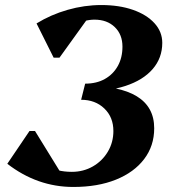

<svg xmlns="http://www.w3.org/2000/svg" viewBox="-20 -726 680 762"><path d="M271 16Q128 16 9 -76L97 -206H119L233 -21L105 -41L108 -143Q118 -97 161 -70.5Q204 -44 265 -44Q311 -44 348.5 -65.5Q386 -87 408 -124Q430 -161 430 -206Q430 -261 394 -295.5Q358 -330 302 -330L316 -386Q592 -386 592 -217Q592 -147 552 -94.5Q512 -42 440 -13Q368 16 271 16ZM310 -362 318 -394Q363 -394 396 -412.5Q429 -431 447.5 -464Q466 -497 466 -541Q466 -589 435.5 -618.5Q405 -648 355 -648Q317 -648 278.5 -627.5Q240 -607 202 -565L249 -672H342L216 -497H193L125 -633Q182 -668 248.5 -687Q315 -706 382 -706Q453 -706 507.5 -687Q562 -668 593 -634Q624 -600 624 -556Q624 -496 586 -452Q548 -408 478 -385Q408 -362 310 -362Z"/></svg>

Font: Platypi Light SemiBold
Style: Italic
Weight: 600
Italic angle: -13°
Version: Version 1.200